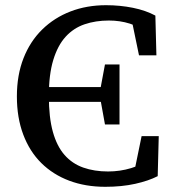

<svg xmlns="http://www.w3.org/2000/svg" viewBox="-20 -703 672 739"><path d="M385 16Q309 16 246.5 -7.5Q184 -31 139 -75.5Q94 -120 69.5 -185Q45 -250 45 -332Q45 -414 70.5 -479Q96 -544 142.5 -589.5Q189 -635 251.5 -659Q314 -683 388 -683Q442 -683 491.5 -673Q541 -663 578 -643L582 -490H515L484 -640L552 -632V-573Q518 -600 480 -612Q442 -624 399 -624Q348 -624 305.5 -609.5Q263 -595 232.5 -561.5Q202 -528 185 -472Q168 -416 168 -334Q168 -251 183.5 -195.5Q199 -140 228.5 -106.5Q258 -73 300.5 -58Q343 -43 396 -43Q442 -43 485 -56Q528 -69 562 -94V-35L494 -28L525 -179H591L587 -25Q552 -7 500.5 4.5Q449 16 385 16ZM141 -311V-368H406V-311ZM384 -224 365 -329V-353L384 -455H440V-224Z"/></svg>

Font: Source Serif 4 Medium
Style: Regular
Weight: 500
Designer: Frank Grießhammer
Foundry: Adobe Systems Incorporated
Version: Version 4.004;hotconv 1.0.116;makeotfexe 2.5.65601